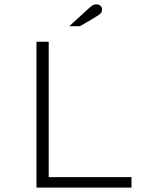

<svg xmlns="http://www.w3.org/2000/svg" viewBox="-20 -859 672 879"><path d="M147 0V-668H203V-48H582V0ZM297 -739 380 -815Q394 -828 402.5 -833.5Q411 -839 421 -839Q432 -839 439.5 -833Q447 -827 447 -815Q447 -802 437.5 -794.5Q428 -787 404 -773L346 -739Z"/></svg>

Font: Atkinson Hyperlegible Mono ExtraLight
Style: Regular
Weight: 200
Monospace: yes
Designer: Elliott Scott, Megan Eiswerth, Linus Boman, Theodore Petrosky, Letters from Sweden
Foundry: Applied Design Works, Letters from Sweden
Version: Version 2.001